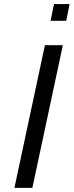

<svg xmlns="http://www.w3.org/2000/svg" viewBox="-20 -906 356 926"><path d="M49.6 0 196.6 -688H283.1L136.1 0ZM223.8 -805.7 240.6 -886.3H315.6L299.4 -805.7Z"/></svg>

Font: Saira Thin
Style: Italic
Weight: 100
Italic angle: -12°
Designer: Hector Gatti with collaboration of the Omnibus-Type team
Foundry: Omnibus-Type
Version: Version 1.101